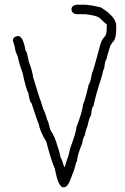

<svg xmlns="http://www.w3.org/2000/svg" viewBox="-20 -827 540 830"><path d="M457.5 -630.9Q444.8 -592.3 439.9 -569.8Q435.1 -569.8 430.2 -530.8Q427.7 -530.8 418.5 -491.7Q397 -427.7 383.3 -366.7Q377 -366.7 373.5 -327.6Q367.7 -325.2 357.9 -280.8Q351.1 -266.6 346.2 -241.7Q336.4 -224.6 336.4 -210.4Q313 -153.3 313 -130.4Q309.6 -130.4 301.3 -95.2Q278.8 -33.7 275.9 -32.7Q267.6 -17.1 254.4 -17.1Q231.9 -17.1 217.3 -97.2Q199.7 -137.2 180.2 -214.4Q152.3 -259.8 147 -292.5Q143.1 -298.8 115.7 -382.3Q109.4 -382.3 102.1 -427.2Q95.2 -432.1 76.7 -515.1Q63 -550.8 57.1 -581.5L47.4 -605Q43.5 -629.9 35.6 -651.9Q35.6 -667.5 57.1 -671.4Q80.1 -671.4 90.3 -608.9Q96.7 -604.5 104 -562Q119.6 -521.5 123.5 -491.7L150.9 -403.8Q154.3 -398.4 166.5 -356.9Q176.3 -338.4 184.1 -308.1Q187 -308.1 197.8 -265.1Q218.8 -234.4 229 -192.9Q235.4 -178.7 242.7 -144Q245.6 -144 256.3 -108.9Q258.3 -108.9 258.3 -105H260.3L270 -138.2Q277.3 -154.3 283.7 -187Q309.1 -254.4 311 -278.8Q334 -336.4 340.3 -380.4Q345.2 -383.8 363.8 -462.4Q370.6 -468.8 377.4 -509.3Q383.3 -519.5 410.6 -622.6Q418 -653.8 428.7 -664.1L431.6 -668Q441.4 -674.8 441.4 -707V-722.7Q437.5 -722.7 410.2 -750Q397 -759.8 349.6 -765.6H310.5Q289.1 -769 289.1 -787.1Q289.1 -802.7 310.5 -806.6H343.8Q368.2 -806.6 416 -794.9Q482.4 -754.4 482.4 -714.8V-703.1Q482.4 -657.2 466.8 -644.5Q461.9 -636.7 457.5 -630.9Z"/></svg>

Font: CEF Fonts CJK Mono
Style: Regular
Weight: 400
Designer: PartyBoss (派对大魔王)
Version: Release 2.25